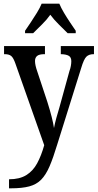

<svg xmlns="http://www.w3.org/2000/svg" viewBox="-20 -786 530 1042"><path d="M29 187Q86 187 122.5 164.5Q159 142 181.5 100.5Q204 59 220 2L64 -440Q53 -472 41 -482Q29 -492 6 -492H2V-536H224V-492H221Q193 -492 181.5 -482.5Q170 -473 170 -455Q170 -444 173 -430Q176 -416 182 -399L237 -233Q266 -141 273 -91Q278 -118 286 -146.5Q294 -175 303 -205L357 -401Q362 -414 364.5 -428Q367 -442 367 -454Q367 -475 353.5 -483Q340 -491 313 -492H310V-536H490V-492H488Q463 -492 449 -478.5Q435 -465 421 -418L291 -3Q269 70 249 116.5Q229 163 203.5 189Q178 215 139 225.5Q100 236 40 236H29ZM116 -619Q129 -638 146.5 -664Q164 -690 180.5 -717Q197 -744 206 -766H302Q311 -744 327 -717Q343 -690 360.5 -664Q378 -638 391 -619V-606H347Q325 -628 299 -653.5Q273 -679 253 -706Q234 -679 208 -653.5Q182 -628 160 -606H116Z"/></svg>

Font: Noto Serif Tamil Condensed Medium
Style: Regular
Weight: 500
Width: 3
Designer: Indian Type Foundry, Tom Grace, and the Monotype Design Team
Foundry: Monotype Imaging Inc.
Version: Version 2.004; ttfautohint (v1.8.4.7-5d5b)